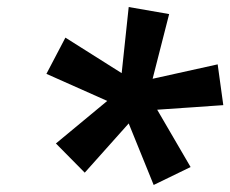

<svg xmlns="http://www.w3.org/2000/svg" viewBox="-20 -726 655 546"><path d="M346 -706 461 -686 414 -502 599 -543 615 -427 427 -414 522 -251 417 -200 346 -375 221 -235 139 -318 285 -439 112 -516 166 -619 326 -518Z"/></svg>

Font: Overused Grotesk ExtraBold
Style: Italic
Weight: 800
Italic angle: -10°
Version: Version 0.003